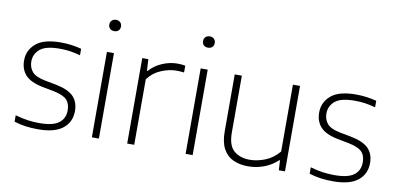

<svg xmlns="http://www.w3.org/2000/svg" viewBox="-71 -967 2475 1196"><g transform="rotate(10 1166.5 -369.0)"><path d="M216 9Q174.5 9 137.8 4Q101 -1 65 -12.5V-53Q108.5 -40.5 144.2 -35.5Q180 -30.5 218 -30.5Q303.5 -30.5 341 -59Q378.5 -87.5 378.5 -139Q378.5 -182.5 355.2 -206Q332 -229.5 273 -241.5L197.5 -256Q121.5 -271.5 89.2 -307.2Q57 -343 57 -399Q57 -463 106.5 -505.8Q156 -548.5 264 -548.5Q331.5 -548.5 394.5 -531.5V-490.5Q358 -500.5 327.8 -504.8Q297.5 -509 264 -509Q175 -509 138.8 -478Q102.5 -447 102.5 -400.5Q102.5 -363 124 -336.8Q145.5 -310.5 203.5 -298.5L279.5 -284Q357.5 -268.5 390.8 -234.2Q424 -200 424 -142.5Q424 -73 372.8 -32Q321.5 9 216 9Z M556 0V-540.5H600.5V0ZM578 -675.5Q561.5 -675.5 551.2 -685Q541 -694.5 541 -711Q541 -727 551.2 -737Q561.5 -747 578 -747Q594.5 -747 604.8 -737Q615 -727 615 -711Q615 -694.5 604.8 -685Q594.5 -675.5 578 -675.5Z M779.5 0V-540.5H818L822 -467.5H826Q858 -504 905.8 -524.5Q953.5 -545 1002 -545Q1029 -545 1051.5 -540.5V-497.5Q1039.5 -499 1027.2 -499.8Q1015 -500.5 1001 -500.5Q958 -500.5 907.8 -480Q857.5 -459.5 824 -414.5V0Z M1149 0V-540.5H1193.5V0ZM1171 -675.5Q1154.5 -675.5 1144.2 -685Q1134 -694.5 1134 -711Q1134 -727 1144.2 -737Q1154.5 -747 1171 -747Q1187.5 -747 1197.8 -737Q1208 -727 1208 -711Q1208 -694.5 1197.8 -685Q1187.5 -675.5 1171 -675.5Z M1544.5 9Q1491.5 9 1451 -9.5Q1410.5 -28 1387.5 -69.8Q1364.5 -111.5 1364.5 -180.5V-540.5H1409.5V-181.5Q1409.5 -98.5 1448.2 -65.8Q1487 -33 1549 -33Q1595 -33 1645 -52.8Q1695 -72.5 1732.5 -117.5V-540.5H1777.5V0H1738.5L1735 -62.5H1731Q1693 -27 1644.8 -9Q1596.5 9 1544.5 9Z M2082.5 9Q2041 9 2004.2 4Q1967.5 -1 1931.5 -12.5V-53Q1975 -40.5 2010.8 -35.5Q2046.5 -30.5 2084.5 -30.5Q2170 -30.5 2207.5 -59Q2245 -87.5 2245 -139Q2245 -182.5 2221.8 -206Q2198.5 -229.5 2139.5 -241.5L2064 -256Q1988 -271.5 1955.8 -307.2Q1923.5 -343 1923.5 -399Q1923.5 -463 1973 -505.8Q2022.5 -548.5 2130.5 -548.5Q2198 -548.5 2261 -531.5V-490.5Q2224.5 -500.5 2194.2 -504.8Q2164 -509 2130.5 -509Q2041.5 -509 2005.2 -478Q1969 -447 1969 -400.5Q1969 -363 1990.5 -336.8Q2012 -310.5 2070 -298.5L2146 -284Q2224 -268.5 2257.2 -234.2Q2290.5 -200 2290.5 -142.5Q2290.5 -73 2239.2 -32Q2188 9 2082.5 9Z"/></g></svg>

Font: Encode Sans Semi Expanded ExtraLight
Style: Regular
Weight: 200
Width: 6
Designer: Multiple Designers
Foundry: Impallari Type
Version: Version 3.000; ttfautohint (v1.8.3) -l 8 -r 50 -G 200 -x 14 